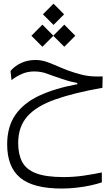

<svg xmlns="http://www.w3.org/2000/svg" viewBox="-20 -748 626 1072"><path d="M324.7 304.7Q164.6 304.7 92.3 244.1Q20 183.6 20 58.1Q20 -41 66.2 -107.2Q112.3 -173.3 199.7 -214.1Q287.1 -254.9 411.6 -277.8V-284.7Q392.1 -288.1 373 -293Q354 -297.9 318.4 -310.1Q273.9 -324.7 241.7 -336.9Q209 -349.1 170.4 -349.1Q133.8 -349.1 102.1 -335.2Q70.3 -321.3 44.4 -300.8L38.6 -352.1Q65.9 -382.8 101.6 -397.9Q137.2 -413.1 177.7 -413.1Q212.4 -413.1 245.4 -400.9Q278.3 -388.7 314.9 -372.6Q351.1 -356 396 -342.3Q426.8 -333 449 -328.1Q471.2 -323.2 494.6 -321.8Q508.8 -320.8 526.9 -320.8Q539.1 -320.8 553.2 -321.3L551.8 -257.8Q392.1 -229.5 287.8 -192.6Q183.6 -155.8 132.6 -98.1Q81.5 -40.5 81.5 50.8Q81.5 112.8 103.5 155.3Q125.5 197.8 180.7 219.2Q235.8 240.7 335.9 240.7Q393.1 240.7 449 232.4Q504.9 224.1 548.3 214.8L548.8 270Q522.5 279.3 485.1 287.4Q447.8 295.4 406 300Q364.3 304.7 324.7 304.7ZM338.9 -486.8 277.8 -547.9 216.8 -486.8 155.3 -548.3 216.8 -610.4 277.8 -548.8 338.9 -610.4 400.4 -548.3ZM278.8 -608.9 219.7 -668 278.8 -727.5 337.9 -668Z"/></svg>

Font: CaskaydiaMono NF Light
Style: Regular
Weight: 300
Designer: Aaron Bell
Foundry: Saja Typeworks
Version: Version 2111.001; ttfautohint (v1.8.4);Nerd Fonts 3.1.1